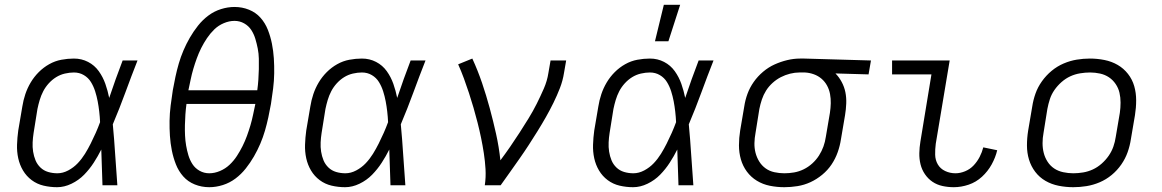

<svg xmlns="http://www.w3.org/2000/svg" viewBox="-20 -772 4840 800"><path d="M218 8Q189 8 161.5 1.5Q134 -5 112 -21.5Q90 -38 76 -61.5Q62 -85 56 -112.5Q50 -140 51 -169.5Q52 -199 56 -228L73 -328Q77 -354 85.5 -379.5Q94 -405 108 -428.5Q122 -452 141.5 -471.5Q161 -491 185 -504.5Q209 -518 235.5 -523Q262 -528 288 -528Q320 -528 347 -514Q374 -500 391.5 -475.5Q409 -451 419 -422.5Q429 -394 435 -364Q448 -403 462 -442Q476 -481 491 -520H553Q527 -454 502.5 -387Q478 -320 450 -254Q456 -191 460 -127Q464 -63 469 0H407Q406 -37 404.5 -74.5Q403 -112 402 -149Q388 -121 370.5 -94Q353 -67 330.5 -44Q308 -21 278 -6.5Q248 8 218 8ZM219 -50Q242 -50 264.5 -62Q287 -74 304 -92Q321 -110 334 -131Q347 -152 358 -174Q369 -196 379 -218.5Q389 -241 397 -263Q396 -285 393.5 -307Q391 -329 387 -350Q383 -371 376.5 -391.5Q370 -412 359 -430Q348 -448 329.5 -459Q311 -470 288 -470Q270 -470 250.5 -465.5Q231 -461 214 -450.5Q197 -440 183 -424.5Q169 -409 160 -391.5Q151 -374 145.5 -355.5Q140 -337 136 -318L120 -218Q117 -199 116 -179Q115 -159 118 -140Q121 -121 128 -104Q135 -87 148.5 -74Q162 -61 180.5 -55.5Q199 -50 219 -50Z M852 8Q820 8 791.5 -3.5Q763 -15 743.5 -37Q724 -59 713 -87Q702 -115 696 -145Q690 -175 688 -206Q686 -237 686.5 -268.5Q687 -300 691 -332Q695 -364 700 -396Q705 -424 711 -452Q717 -480 725 -507.5Q733 -535 744.5 -562Q756 -589 771 -615Q786 -641 805 -665Q824 -689 848 -707Q872 -725 900.5 -734Q929 -743 957 -743Q989 -743 1017.5 -731.5Q1046 -720 1065.5 -698Q1085 -676 1096 -648Q1107 -620 1113 -590Q1119 -560 1121 -529Q1123 -498 1122.5 -466.5Q1122 -435 1118 -403Q1114 -371 1109 -339Q1104 -311 1098 -283Q1092 -255 1084 -227.5Q1076 -200 1064.5 -173Q1053 -146 1038 -120Q1023 -94 1004 -70Q985 -46 961 -28Q937 -10 908.5 -1Q880 8 852 8ZM1052 -396Q1055 -418 1056.5 -440Q1058 -462 1058.5 -484Q1059 -506 1058.5 -527.5Q1058 -549 1054 -569.5Q1050 -590 1044 -610Q1038 -630 1027 -647Q1016 -664 997.5 -674.5Q979 -685 957 -685Q935 -685 912.5 -675.5Q890 -666 873 -649.5Q856 -633 842.5 -613Q829 -593 818.5 -572Q808 -551 800 -529Q792 -507 785.5 -485Q779 -463 774.5 -441Q770 -419 765 -396ZM852 -50Q874 -50 896.5 -59.5Q919 -69 936.5 -85.5Q954 -102 967 -122Q980 -142 990.5 -163Q1001 -184 1009 -206Q1017 -228 1023.5 -250Q1030 -272 1034.5 -294Q1039 -316 1044 -339H757Q754 -317 752.5 -295Q751 -273 750.5 -251Q750 -229 751 -207.5Q752 -186 755.5 -165.5Q759 -145 765 -125Q771 -105 782 -88Q793 -71 811.5 -60.5Q830 -50 852 -50Z M1418 8Q1389 8 1361.5 1.5Q1334 -5 1312 -21.5Q1290 -38 1276 -61.5Q1262 -85 1256 -112.5Q1250 -140 1251 -169.5Q1252 -199 1256 -228L1273 -328Q1277 -354 1285.5 -379.5Q1294 -405 1308 -428.5Q1322 -452 1341.5 -471.5Q1361 -491 1385 -504.5Q1409 -518 1435.5 -523Q1462 -528 1488 -528Q1520 -528 1547 -514Q1574 -500 1591.5 -475.5Q1609 -451 1619 -422.5Q1629 -394 1635 -364Q1648 -403 1662 -442Q1676 -481 1691 -520H1753Q1727 -454 1702.5 -387Q1678 -320 1650 -254Q1656 -191 1660 -127Q1664 -63 1669 0H1607Q1606 -37 1604.5 -74.5Q1603 -112 1602 -149Q1588 -121 1570.5 -94Q1553 -67 1530.5 -44Q1508 -21 1478 -6.5Q1448 8 1418 8ZM1419 -50Q1442 -50 1464.5 -62Q1487 -74 1504 -92Q1521 -110 1534 -131Q1547 -152 1558 -174Q1569 -196 1579 -218.5Q1589 -241 1597 -263Q1596 -285 1593.5 -307Q1591 -329 1587 -350Q1583 -371 1576.5 -391.5Q1570 -412 1559 -430Q1548 -448 1529.5 -459Q1511 -470 1488 -470Q1470 -470 1450.5 -465.5Q1431 -461 1414 -450.5Q1397 -440 1383 -424.5Q1369 -409 1360 -391.5Q1351 -374 1345.5 -355.5Q1340 -337 1336 -318L1320 -218Q1317 -199 1316 -179Q1315 -159 1318 -140Q1321 -121 1328 -104Q1335 -87 1348.5 -74Q1362 -61 1380.5 -55.5Q1399 -50 1419 -50Z M2000 0Q2005 -34 2003 -67.5Q2001 -101 1996 -133.5Q1991 -166 1984.5 -197.5Q1978 -229 1970 -260.5Q1962 -292 1953 -323Q1944 -354 1934 -384.5Q1924 -415 1913 -445Q1902 -475 1889 -504L1948 -528Q1971 -478 1988.5 -426.5Q2006 -375 2020.5 -321.5Q2035 -268 2047 -214Q2059 -160 2065 -104Q2086 -132 2106 -161Q2126 -190 2145 -219.5Q2164 -249 2182.5 -279Q2201 -309 2216.5 -340Q2232 -371 2246 -403Q2260 -435 2265 -468L2274 -520H2339L2330 -468Q2325 -436 2313 -405Q2301 -374 2286 -343.5Q2271 -313 2254.5 -284Q2238 -255 2220 -226Q2202 -197 2183.5 -168.5Q2165 -140 2145 -111.5Q2125 -83 2105.5 -55.5Q2086 -28 2066 0Z M2618 8Q2589 8 2561.5 1.5Q2534 -5 2512 -21.5Q2490 -38 2476 -61.5Q2462 -85 2456 -112.5Q2450 -140 2451 -169.5Q2452 -199 2456 -228L2473 -328Q2477 -354 2485.5 -379.5Q2494 -405 2508 -428.5Q2522 -452 2541.5 -471.5Q2561 -491 2585 -504.5Q2609 -518 2635.5 -523Q2662 -528 2688 -528Q2720 -528 2747 -514Q2774 -500 2791.5 -475.5Q2809 -451 2819 -422.5Q2829 -394 2835 -364Q2848 -403 2862 -442Q2876 -481 2891 -520H2953Q2927 -454 2902.5 -387Q2878 -320 2850 -254Q2856 -191 2860 -127Q2864 -63 2869 0H2807Q2806 -37 2804.5 -74.5Q2803 -112 2802 -149Q2788 -121 2770.5 -94Q2753 -67 2730.5 -44Q2708 -21 2678 -6.5Q2648 8 2618 8ZM2619 -50Q2642 -50 2664.5 -62Q2687 -74 2704 -92Q2721 -110 2734 -131Q2747 -152 2758 -174Q2769 -196 2779 -218.5Q2789 -241 2797 -263Q2796 -285 2793.5 -307Q2791 -329 2787 -350Q2783 -371 2776.5 -391.5Q2770 -412 2759 -430Q2748 -448 2729.5 -459Q2711 -470 2688 -470Q2670 -470 2650.5 -465.5Q2631 -461 2614 -450.5Q2597 -440 2583 -424.5Q2569 -409 2560 -391.5Q2551 -374 2545.5 -355.5Q2540 -337 2536 -318L2520 -218Q2517 -199 2516 -179Q2515 -159 2518 -140Q2521 -121 2528 -104Q2535 -87 2548.5 -74Q2562 -61 2580.5 -55.5Q2599 -50 2619 -50ZM2709 -600 2746 -752H2814L2765 -600Z M3248 8Q3217 8 3187.5 2Q3158 -4 3133.5 -19Q3109 -34 3092 -57Q3075 -80 3067 -108Q3059 -136 3059 -166.5Q3059 -197 3064 -228L3081 -328Q3085 -355 3094.5 -381Q3104 -407 3120.5 -430.5Q3137 -454 3159.5 -473Q3182 -492 3207.5 -503.5Q3233 -515 3260 -521.5Q3287 -528 3314 -528H3331L3609 -520L3599 -462L3461 -466Q3476 -451 3487 -430.5Q3498 -410 3502.5 -387.5Q3507 -365 3506 -340.5Q3505 -316 3501 -292L3484 -192Q3480 -165 3470.5 -138Q3461 -111 3445 -87Q3429 -63 3406 -44Q3383 -25 3357 -13Q3331 -1 3303 3.5Q3275 8 3248 8ZM3248 -50Q3268 -50 3288.5 -53.5Q3309 -57 3328.5 -66.5Q3348 -76 3364.5 -91Q3381 -106 3392.5 -124Q3404 -142 3411 -161.5Q3418 -181 3421 -202L3438 -302Q3441 -322 3441.5 -341.5Q3442 -361 3438.5 -380Q3435 -399 3426 -415.5Q3417 -432 3403 -444Q3389 -456 3371 -462.5Q3353 -469 3334 -470H3311Q3292 -470 3272 -465Q3252 -460 3233.5 -450.5Q3215 -441 3199 -426.5Q3183 -412 3172 -394.5Q3161 -377 3154.5 -357.5Q3148 -338 3144 -318L3128 -218Q3124 -197 3123.5 -176Q3123 -155 3128 -135.5Q3133 -116 3143.5 -99Q3154 -82 3170 -70.5Q3186 -59 3206.5 -54.5Q3227 -50 3248 -50Z M3954 8Q3930 8 3907 3Q3884 -2 3865.5 -14.5Q3847 -27 3834 -46Q3821 -65 3815.5 -87.5Q3810 -110 3810.5 -134Q3811 -158 3815 -182L3861 -462H3697V-520H3937L3879 -173Q3876 -150 3876.5 -127.5Q3877 -105 3887.5 -87Q3898 -69 3918 -59.5Q3938 -50 3961 -50Q3981 -50 4001.5 -58.5Q4022 -67 4037 -83Q4052 -99 4062 -118.5Q4072 -138 4077 -158L4135 -146Q4128 -116 4112 -87Q4096 -58 4071.5 -35.5Q4047 -13 4016 -2.5Q3985 8 3954 8Z M4452 8Q4421 8 4391 2Q4361 -4 4336 -18.5Q4311 -33 4293.5 -56Q4276 -79 4267.5 -107Q4259 -135 4259 -166Q4259 -197 4264 -228L4281 -328Q4285 -355 4294.5 -382Q4304 -409 4321.5 -433.5Q4339 -458 4362 -477Q4385 -496 4412 -507.5Q4439 -519 4466.5 -523.5Q4494 -528 4521 -528Q4552 -528 4582 -522Q4612 -516 4637 -501.5Q4662 -487 4680 -464Q4698 -441 4706 -413Q4714 -385 4714 -354Q4714 -323 4709 -292L4692 -192Q4688 -165 4678.5 -138Q4669 -111 4652 -86.5Q4635 -62 4612 -43Q4589 -24 4562 -12.5Q4535 -1 4507 3.5Q4479 8 4452 8ZM4452 -50Q4472 -50 4493 -53.5Q4514 -57 4533.5 -66Q4553 -75 4570 -90Q4587 -105 4599.5 -123Q4612 -141 4619 -161Q4626 -181 4629 -202L4646 -302Q4649 -323 4649 -344.5Q4649 -366 4644.5 -385.5Q4640 -405 4628.5 -422Q4617 -439 4600.5 -450Q4584 -461 4563.5 -465.5Q4543 -470 4522 -470Q4502 -470 4480.5 -466.5Q4459 -463 4439.5 -454Q4420 -445 4403 -430Q4386 -415 4373.5 -397Q4361 -379 4354.5 -359Q4348 -339 4344 -318L4328 -218Q4324 -197 4324 -175.5Q4324 -154 4329 -134.5Q4334 -115 4345 -98Q4356 -81 4372.5 -70Q4389 -59 4410 -54.5Q4431 -50 4452 -50Z"/></svg>

Font: Iosevka Light Extended
Style: Italic
Weight: 300
Width: 7
Italic angle: -9°
Monospace: yes
Designer: Belleve Invis
Foundry: Belleve Invis
Version: Version 32.5.0; ttfautohint (v1.8.4)